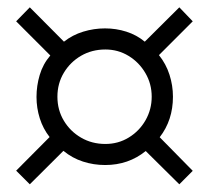

<svg xmlns="http://www.w3.org/2000/svg" viewBox="-20 -632 562 516"><path d="M498 -172.9 461.9 -136.7 371.6 -226.1Q325.2 -188.5 262.7 -188.5Q231.4 -188.5 202.9 -197.8Q174.3 -207 150.4 -226.6L60.1 -136.7L23.4 -173.3L113.3 -263.7Q95.7 -286.1 86.9 -314Q78.1 -341.8 78.1 -371.6Q78.1 -401.4 86.7 -430.4Q95.2 -459.5 115.2 -482.9L23.4 -574.7L60.1 -612.3L151.9 -520Q174.8 -538.1 203.6 -546.9Q232.4 -555.7 262.2 -555.7Q292 -555.7 319.6 -546.9Q347.2 -538.1 369.1 -520L461.9 -612.3L498 -574.7L407.2 -483.9Q426.3 -460 435.5 -431.2Q444.8 -402.3 444.8 -372.1Q444.8 -309.1 409.2 -263.2ZM387.7 -372.1Q387.7 -406.7 370.8 -435.5Q354 -464.4 325.7 -481.7Q297.4 -499 263.2 -499Q227.1 -499 198 -482.2Q168.9 -465.3 151.6 -436.5Q134.3 -407.7 134.3 -372.1Q134.3 -336.4 151.6 -307.6Q168.9 -278.8 198 -262Q227.1 -245.1 263.2 -245.1Q297.9 -245.1 326.2 -262.5Q354.5 -279.8 371.1 -308.8Q387.7 -337.9 387.7 -372.1Z"/></svg>

Font: Scheherazade New Medium
Style: Regular
Weight: 500
Designer: SIL International
Foundry: SIL International
Version: Version 4.000